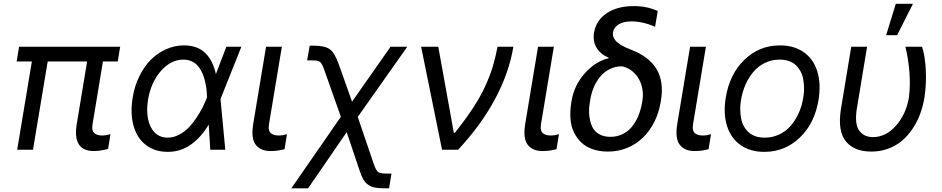

<svg xmlns="http://www.w3.org/2000/svg" viewBox="-20 -793 4992 1017"><path d="M616.5 -545.5 603.7 -467.3H525.2L470.2 -134.9Q467 -116.8 470.3 -104.2Q473.7 -91.6 482.2 -85.8Q490.8 -79.9 500 -77.6Q509.2 -75.3 521.3 -75.3Q540.5 -75.3 565.3 -82.4L552.6 -4.3Q511 7.1 477.3 7.1Q363.3 7.1 386.4 -134.9L441.4 -467.3H232.6L154.8 0H71L148.8 -467.3H68.2L81 -545.5Z M866.5 11.4Q797.9 10.7 751.2 -26.3Q704.5 -63.2 686.8 -128.9Q669 -194.6 683.2 -278.4Q692.8 -337.7 717.9 -388.8Q742.9 -440 778.4 -475.9Q813.9 -511.7 859.6 -532.1Q905.2 -552.6 954.5 -552.6Q991.8 -552.6 1021.1 -541.4Q1050.4 -530.2 1070.3 -509.2Q1090.2 -488.3 1103 -461.6Q1115.8 -435 1123.6 -400.6L1179 -545.5H1258.5L1149.1 -271.3L1148.1 -267.4L1173.3 0H1093.8L1085.6 -133.2Q997.2 13.1 866.5 11.4ZM1076.7 -278.1V-279.8Q1076 -296.2 1074.6 -311.4Q1073.2 -326.7 1069.2 -347.3Q1065.3 -367.9 1059.8 -385.1Q1054.3 -402.3 1044.7 -419.9Q1035.2 -437.5 1022.7 -449.8Q1010.3 -462 992 -469.6Q973.7 -477.3 951.7 -477.3Q885.7 -477.3 832.9 -417.8Q780.2 -358.3 764.2 -265.6Q755 -208.1 764.2 -162.5Q773.4 -116.8 800.4 -90.4Q827.4 -63.9 867.9 -63.9Q898.8 -63.9 928.3 -79.4Q957.7 -94.8 979.4 -117.2Q1001.1 -139.6 1021.1 -169.9Q1041.2 -200.3 1053.3 -224.6Q1065.3 -248.9 1075.3 -274.1Z M1389.2 -545.5H1473L1404.8 -134.9Q1401.6 -116.8 1405 -104.2Q1408.4 -91.6 1417.1 -85.8Q1425.8 -79.9 1435.2 -77.6Q1444.6 -75.3 1457.4 -75.3Q1478.7 -75.3 1500 -82.4L1487.2 -2.8Q1450.6 7.1 1413.4 7.1Q1359.7 7.1 1334.3 -26.5Q1308.9 -60 1321 -134.9Z M1523.1 204.5 1785.5 -174.4 1700.6 -414.1Q1694.6 -430.4 1691.6 -438.4Q1688.6 -446.4 1683.6 -454.4Q1678.6 -462.4 1675.2 -465Q1671.9 -467.7 1663.9 -470.2Q1655.9 -472.7 1649 -472.8Q1642 -473 1627.5 -473H1606.9L1620.4 -551.1H1641Q1701.7 -551.1 1727.5 -531.8Q1753.2 -512.4 1775.2 -450.3L1844.8 -254.3L2048.7 -545.5H2137.4L1875 -173.7L1959.2 73.9Q1964.5 89.5 1968.9 98.4Q1973.4 107.2 1978.2 113.5Q1983 119.7 1991.3 122.2Q1999.6 124.6 2008.2 125.5Q2016.7 126.4 2033 126.4H2053.6L2040.8 204.5H2020.2Q1988.3 204.5 1968.2 201Q1948.2 197.4 1931.8 186.8Q1915.5 176.1 1905 158.2Q1894.5 140.3 1884.6 110.1L1816.4 -93L1611.9 204.5Z M2321.4 0 2210.6 -545.5H2301.5L2383.9 -89.5H2389.6Q2446 -160.9 2485.3 -220.7Q2524.5 -280.5 2549.7 -335.6Q2574.9 -390.6 2589.5 -438.2Q2604 -485.8 2615.4 -545.5H2699.2Q2676.8 -408 2602.6 -269.2Q2528.4 -130.3 2406.6 0Z M2829.9 -545.5H2913.7L2845.5 -134.9Q2842.3 -116.8 2845.7 -104.2Q2849.1 -91.6 2857.8 -85.8Q2866.5 -79.9 2875.9 -77.6Q2885.3 -75.3 2898.1 -75.3Q2919.4 -75.3 2940.7 -82.4L2927.9 -2.8Q2891.3 7.1 2854 7.1Q2800.4 7.1 2775 -26.5Q2749.6 -60 2761.7 -134.9Z M3126.8 -621.4Q3137.4 -685 3193.5 -722.8Q3249.6 -760.7 3336.3 -760.7Q3373.2 -760.7 3402.5 -754.6Q3431.8 -748.6 3464.1 -735.1L3449.9 -651.3Q3384.2 -679.7 3324.2 -679.7Q3282.7 -679.7 3257.1 -663.9Q3231.5 -648.1 3226.9 -622.2Q3225.1 -611.5 3227.8 -601.4Q3230.5 -591.3 3239.5 -579.4Q3248.6 -567.5 3268.8 -555Q3289.1 -542.6 3319.2 -531.2Q3419.7 -492.9 3458.8 -425.2Q3497.9 -357.6 3480.5 -258.5L3478.3 -246.4Q3468.8 -191.8 3444.6 -144.9Q3420.5 -98 3385.1 -63.6Q3349.8 -29.1 3302 -9.6Q3254.3 9.9 3199.9 9.9Q3155.5 9.9 3119.5 -2.7Q3083.5 -15.3 3059.3 -38Q3035.2 -60.7 3019.9 -92.5Q3004.6 -124.3 3001.8 -163Q2998.9 -201.7 3005.3 -245.7L3007.5 -258.5Q3021.3 -342 3077.8 -405Q3134.2 -468 3203.5 -484.4L3204.2 -487.2Q3160.5 -505.7 3139.7 -540.3Q3119 -574.9 3126.8 -621.4ZM3105.5 -258.5 3104 -248.6Q3097.7 -211.6 3101.6 -178.8Q3105.5 -146 3117 -121.4Q3128.6 -96.9 3153.1 -82.6Q3177.6 -68.2 3212.7 -68.2Q3247.5 -68.2 3276.6 -82Q3305.8 -95.9 3326.2 -120.6Q3346.6 -145.2 3360.1 -176.8Q3373.6 -208.5 3380.3 -246.4L3382.5 -258.5Q3389.6 -298.3 3379.3 -337Q3369 -375.7 3341.4 -404.7Q3313.9 -433.6 3274.5 -441.8Q3239.3 -441.8 3209.7 -427Q3180 -412.3 3159.1 -386.9Q3138.1 -361.5 3124.5 -328.8Q3110.8 -296.2 3105.5 -258.5Z M3635.3 -545.5H3719.1L3650.9 -134.9Q3647.7 -116.8 3651.1 -104.2Q3654.5 -91.6 3663.2 -85.8Q3671.9 -79.9 3681.3 -77.6Q3690.7 -75.3 3703.5 -75.3Q3724.8 -75.3 3746.1 -82.4L3733.3 -2.8Q3696.7 7.1 3659.4 7.1Q3605.8 7.1 3580.4 -26.5Q3555 -60 3567.1 -134.9Z M4028.8 11.4Q3954.2 11.4 3903.1 -24.3Q3851.9 -60 3831.1 -125.2Q3810.4 -190.3 3824.2 -275.6Q3844.5 -400.9 3923.3 -476.7Q4002.1 -552.6 4111.2 -552.6Q4185.7 -552.6 4237 -516.9Q4288.4 -481.2 4308.9 -415.5Q4329.5 -349.8 4315.7 -264.2Q4295.5 -139.9 4216.6 -64.3Q4137.8 11.4 4028.8 11.4ZM4030.2 -63.9Q4072.1 -63.9 4108 -81Q4143.8 -98 4169 -127.7Q4194.2 -157.3 4211.1 -195Q4228 -232.6 4234.7 -275.6Q4239.7 -302.2 4239 -327.4Q4238.3 -352.6 4234.2 -375.2Q4230.1 -397.7 4219.6 -416.4Q4209.2 -435 4194.4 -448.7Q4179.7 -462.4 4158 -469.8Q4136.4 -477.3 4109.7 -477.3Q4067.8 -477.3 4032 -459.9Q3996.1 -442.5 3970.9 -412.6Q3945.7 -382.8 3929 -345Q3912.3 -307.2 3905.2 -264.2Q3900.2 -237.6 3900.9 -212.4Q3901.6 -187.1 3905.7 -165Q3909.8 -142.8 3920.3 -124.1Q3930.8 -105.5 3945.5 -92.2Q3960.2 -78.8 3981.9 -71.4Q4003.6 -63.9 4030.2 -63.9Z M4489 -545.5H4572.8L4517.4 -210.2Q4512.1 -170.5 4515.8 -142.9Q4519.5 -115.4 4533.2 -98.5Q4546.9 -81.7 4564.5 -74.2Q4582 -66.8 4604 -66.8Q4671.9 -66.8 4725.7 -127.1Q4779.5 -187.5 4794.4 -277Q4802.6 -341.6 4797.1 -411.2Q4791.5 -480.8 4775.9 -545.5H4864Q4879.6 -498.9 4883.7 -424.5Q4887.8 -350.1 4876.8 -277Q4869.3 -231.2 4854 -189.8Q4838.8 -148.4 4814.3 -111.7Q4789.8 -74.9 4758.5 -48.1Q4727.3 -21.3 4685.4 -5.7Q4643.5 9.9 4595.5 9.9Q4550.8 9.9 4517.2 -3.2Q4483.7 -16.3 4461.3 -43.3Q4438.9 -70.3 4432 -112.2Q4425.1 -154.1 4433.6 -211.6ZM4673.7 -606.5 4724.8 -772.7H4815.7L4731.9 -606.5Z"/></svg>

Font: Karasuma Gothic
Style: Italic
Weight: 400
Italic angle: -9.39999°
Designer: Rasmus Andersson / Ryoko Nishizuka
Foundry: Genbu
Version: Version 1.00